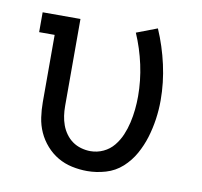

<svg xmlns="http://www.w3.org/2000/svg" viewBox="-67 -616 733 695"><g transform="rotate(10 300.0 -268.5)"><path d="M296 8Q268 8 240 2Q212 -4 188 -18Q164 -32 145 -53.5Q126 -75 114.5 -100.5Q103 -126 99 -154Q95 -182 95 -210V-457H38V-530H177V-210Q177 -192 179.5 -174.5Q182 -157 188 -140.5Q194 -124 204.5 -109.5Q215 -95 229 -85Q243 -75 260.5 -70Q278 -65 295 -65Q320 -65 342.5 -75.5Q365 -86 380.5 -105Q396 -124 405.5 -146.5Q415 -169 420.5 -193Q426 -217 428.5 -241.5Q431 -266 431 -290Q431 -348 418.5 -405.5Q406 -463 383 -516L459 -545Q485 -485 499.5 -420Q514 -355 514 -290Q514 -255 509 -220.5Q504 -186 494 -153Q484 -120 467 -89.5Q450 -59 424 -35.5Q398 -12 364 -2Q330 8 296 8Z"/></g></svg>

Font: Iosevka Slab Extended
Style: Regular
Weight: 400
Width: 7
Monospace: yes
Designer: Belleve Invis
Foundry: Belleve Invis
Version: Version 11.1.1; ttfautohint (v1.8.3)